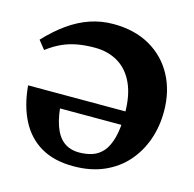

<svg xmlns="http://www.w3.org/2000/svg" viewBox="-103 -796 927 916"><g transform="rotate(15 360.0 -337.5)"><path d="M142 -235 201 -276Q205 -200 222.2 -151Q239.5 -102 270.2 -78.8Q301 -55.5 346 -55.5Q381 -55.5 410.8 -65.2Q440.5 -75 462.8 -100.2Q485 -125.5 497.5 -172Q510 -218.5 510 -292Q510 -380 483 -439Q456 -498 406.5 -528Q357 -558 290 -558Q245 -558 206.2 -551.2Q167.5 -544.5 131.8 -528.5Q96 -512.5 59 -484.5L25.5 -526.5Q75.5 -580 127 -616.5Q178.5 -653 233.2 -671.5Q288 -690 347 -690Q452.5 -690 528.8 -646.2Q605 -602.5 646.2 -525.5Q687.5 -448.5 687.5 -348.5Q687.5 -275 664.8 -209.5Q642 -144 597.5 -93.2Q553 -42.5 487.5 -13.8Q422 15 336.5 15Q241 15 175.8 -23.2Q110.5 -61.5 74 -132.8Q37.5 -204 29 -302H562V-235Z"/></g></svg>

Font: Newsreader 24pt ExtraBold
Style: Regular
Weight: 800
Designer: Hugues Gentile
Foundry: Production Type
Version: Version 1.003